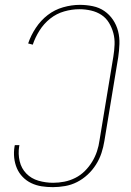

<svg xmlns="http://www.w3.org/2000/svg" viewBox="-20 -763 540 791"><path d="M198 8Q174 8 151.5 4.5Q129 1 109 -8.5Q89 -18 73.5 -34Q58 -50 49.5 -70Q41 -90 38.5 -113Q36 -136 40 -160L41 -165H60L59 -160Q54 -129 61 -99Q68 -69 88.5 -48Q109 -27 138.5 -18.5Q168 -10 199 -10Q222 -10 245 -14.5Q268 -19 290 -30Q312 -41 329.5 -58.5Q347 -76 359.5 -96.5Q372 -117 379.5 -139.5Q387 -162 390 -185L447 -530Q451 -554 452 -579Q453 -604 447 -626.5Q441 -649 429 -669Q417 -689 398 -701.5Q379 -714 355.5 -719.5Q332 -725 307 -725Q276 -725 244.5 -716Q213 -707 187 -686.5Q161 -666 143 -637.5Q125 -609 115 -579L96 -584Q107 -617 127.5 -648Q148 -679 176.5 -701Q205 -723 240 -733Q275 -743 309 -743Q336 -743 362.5 -737.5Q389 -732 410 -717.5Q431 -703 445.5 -681.5Q460 -660 466.5 -634.5Q473 -609 472 -581.5Q471 -554 467 -527L410 -182Q406 -157 398 -132.5Q390 -108 375.5 -85Q361 -62 341 -43.5Q321 -25 297.5 -13Q274 -1 248 3.5Q222 8 198 8Z"/></svg>

Font: Iosevka Term Curly Thin
Style: Italic
Weight: 100
Italic angle: -9°
Designer: Belleve Invis
Foundry: Belleve Invis
Version: Version 32.3.0